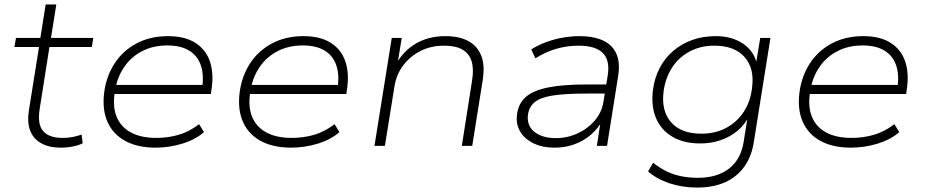

<svg xmlns="http://www.w3.org/2000/svg" viewBox="-20 -658 4170 866"><path d="M254 8Q202 8 166.5 -11.5Q131 -31 116.5 -68Q102 -105 110 -158L156 -446H45L52 -487H162L186 -638H234L210 -487H401L394 -446H203L159 -167Q148 -96 175 -66Q202 -36 263 -36Q286 -36 307 -40Q328 -44 348 -51L353 -12Q337 -3 309.5 2.5Q282 8 254 8Z M682 8Q601 8 545.5 -22Q490 -52 465 -108Q440 -164 450 -242Q460 -316 497.5 -373Q535 -430 596.5 -462.5Q658 -495 738 -495Q814 -495 861.5 -464.5Q909 -434 927 -380Q945 -326 934 -255L931 -234H478L485 -275H915L891 -258Q901 -319 886 -363Q871 -407 833 -430Q795 -453 735 -453Q671 -453 621.5 -427.5Q572 -402 541 -357Q510 -312 500 -256L498 -244Q487 -178 506 -131.5Q525 -85 570.5 -60.5Q616 -36 685 -36Q738 -36 786 -50Q834 -64 878 -98L900 -62Q861 -28 802 -10Q743 8 682 8Z M1293 8Q1212 8 1156.5 -22Q1101 -52 1076 -108Q1051 -164 1061 -242Q1071 -316 1108.5 -373Q1146 -430 1207.5 -462.5Q1269 -495 1349 -495Q1425 -495 1472.5 -464.5Q1520 -434 1538 -380Q1556 -326 1545 -255L1542 -234H1089L1096 -275H1526L1502 -258Q1512 -319 1497 -363Q1482 -407 1444 -430Q1406 -453 1346 -453Q1282 -453 1232.5 -427.5Q1183 -402 1152 -357Q1121 -312 1111 -256L1109 -244Q1098 -178 1117 -131.5Q1136 -85 1181.5 -60.5Q1227 -36 1296 -36Q1349 -36 1397 -50Q1445 -64 1489 -98L1511 -62Q1472 -28 1413 -10Q1354 8 1293 8Z M1669 0 1747 -487H1792L1773 -370H1767Q1801 -430 1857.5 -462.5Q1914 -495 1989 -495Q2051 -495 2092 -473Q2133 -451 2150.5 -407Q2168 -363 2157 -295L2110 0H2063L2109 -293Q2118 -347 2107 -382Q2096 -417 2065.5 -434.5Q2035 -452 1983 -452Q1923 -452 1875.5 -427.5Q1828 -403 1797.5 -361.5Q1767 -320 1759 -267L1716 0Z M2481 8Q2427 8 2386.5 -11.5Q2346 -31 2326 -65Q2306 -99 2312 -142Q2318 -191 2351.5 -220.5Q2385 -250 2452 -263.5Q2519 -277 2626 -277H2728L2721 -236H2625Q2528 -236 2472 -227Q2416 -218 2391 -196.5Q2366 -175 2361 -139Q2356 -90 2391.5 -62.5Q2427 -35 2487 -35Q2539 -35 2585.5 -56.5Q2632 -78 2663.5 -115.5Q2695 -153 2702 -200L2721 -317Q2732 -386 2699 -419Q2666 -452 2590 -452Q2538 -452 2489.5 -438Q2441 -424 2395 -395L2376 -435Q2406 -454 2442 -467.5Q2478 -481 2517 -488Q2556 -495 2593 -495Q2657 -495 2699.5 -475.5Q2742 -456 2760 -416Q2778 -376 2768 -314L2718 0H2672L2690 -116H2698Q2679 -80 2646.5 -51.5Q2614 -23 2572 -7.5Q2530 8 2481 8Z M3125 188Q3058 188 3000.5 169Q2943 150 2903 115L2926 76Q2956 100 2987 115Q3018 130 3053 137Q3088 144 3128 144Q3214 144 3267.5 103Q3321 62 3334 -17L3353 -136H3359Q3340 -96 3307 -68.5Q3274 -41 3231 -26Q3188 -11 3139 -11Q3064 -11 3013 -41Q2962 -71 2939 -125Q2916 -179 2925 -252Q2932 -306 2955 -350.5Q2978 -395 3015.5 -427.5Q3053 -460 3101.5 -477.5Q3150 -495 3209 -495Q3281 -495 3331.5 -461Q3382 -427 3395 -366H3389L3409 -487H3455L3381 -23Q3371 47 3337 94Q3303 141 3249.5 164.5Q3196 188 3125 188ZM3143 -55Q3206 -55 3255 -81Q3304 -107 3334.5 -153.5Q3365 -200 3372 -262Q3384 -349 3338.5 -400.5Q3293 -452 3202 -452Q3139 -452 3090 -425.5Q3041 -399 3011 -352.5Q2981 -306 2973 -245Q2962 -158 3007 -106.5Q3052 -55 3143 -55Z M3818 8Q3737 8 3681.5 -22Q3626 -52 3601 -108Q3576 -164 3586 -242Q3596 -316 3633.5 -373Q3671 -430 3732.5 -462.5Q3794 -495 3874 -495Q3950 -495 3997.5 -464.5Q4045 -434 4063 -380Q4081 -326 4070 -255L4067 -234H3614L3621 -275H4051L4027 -258Q4037 -319 4022 -363Q4007 -407 3969 -430Q3931 -453 3871 -453Q3807 -453 3757.5 -427.5Q3708 -402 3677 -357Q3646 -312 3636 -256L3634 -244Q3623 -178 3642 -131.5Q3661 -85 3706.5 -60.5Q3752 -36 3821 -36Q3874 -36 3922 -50Q3970 -64 4014 -98L4036 -62Q3997 -28 3938 -10Q3879 8 3818 8Z"/></svg>

Font: Nunito Sans 10pt SemiExpanded ExtraLight
Style: Italic
Weight: 250
Width: 6
Italic angle: -9°
Designer: Vernon Adams
Foundry: Vernon Adams
Version: Version 3.101;gftools[0.9.27]